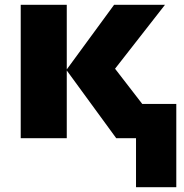

<svg xmlns="http://www.w3.org/2000/svg" viewBox="-20 -573 763 796"><path d="M453.1 -553.2H664.1L457 -288.1L569.8 -142.1H710.9V203.1H543.9V0H461.9L256.8 -280.8V0H65.9V-553.2H256.8V-285.2Z"/></svg>

Font: Open Sans ExtBd
Style: Bold
Weight: 800
Foundry: Ascender Corporation
Version: Version 1.10